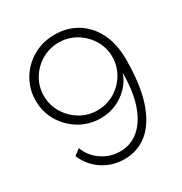

<svg xmlns="http://www.w3.org/2000/svg" viewBox="-170 -696 922 974"><g transform="rotate(-30 291.5 -208.5)"><path d="M37 -328Q37 -261 69.5 -206.5Q102 -152 157 -119Q212 -86 280 -86Q328 -86 370 -104Q412 -122 444 -155Q476 -188 490 -230Q490 -122 464 -46.5Q438 29 391 69Q344 109 281 109Q222 109 174 76Q126 43 106 -11L71 16Q98 80 154 117Q210 154 281 154Q358 154 416 107Q474 60 506.5 -36.5Q539 -133 539 -282Q539 -372 506.5 -436.5Q474 -501 417 -536Q360 -571 286 -571Q217 -571 160 -538.5Q103 -506 70 -450.5Q37 -395 37 -328ZM285 -526Q339 -526 384.5 -499Q430 -472 457.5 -427Q485 -382 485 -328Q485 -274 458 -228.5Q431 -183 385.5 -156Q340 -129 285 -129Q231 -129 185.5 -156Q140 -183 112.5 -228.5Q85 -274 85 -328Q85 -383 112 -427.5Q139 -472 184.5 -499Q230 -526 285 -526Z"/></g></svg>

Font: Raleway Thin Light
Style: Regular
Weight: 300
Version: Version 4.026